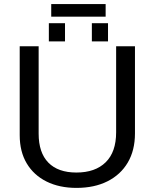

<svg xmlns="http://www.w3.org/2000/svg" viewBox="-20 -916 762 946"><path d="M356.9 9.8Q272.5 9.8 209.5 -21.5Q146.5 -52.7 111.8 -110.8Q77.1 -168.9 77.1 -250V-688H170.4V-257.8Q170.4 -163.6 218.3 -114.7Q266.1 -65.9 356.4 -65.9Q449.2 -65.9 500.7 -116.5Q552.2 -167 552.2 -264.2V-688H645V-258.8Q645 -175.3 609.6 -115.2Q574.2 -55.2 509.5 -22.7Q444.8 9.8 356.9 9.8ZM232.4 -834V-896H500.5V-834ZM432.6 -711.9V-801.8H512.2V-711.9ZM220.7 -711.9V-801.8H300.3V-711.9Z"/></svg>

Font: Arimo
Style: Regular
Weight: 400
Designer: Steve Matteson
Foundry: Monotype Imaging Inc.
Version: Version 1.33